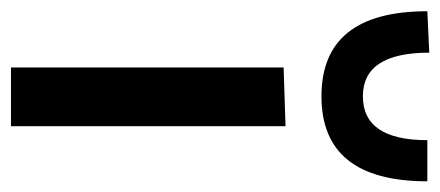

<svg xmlns="http://www.w3.org/2000/svg" viewBox="-270 -556 802 350"><g transform="rotate(90 131.0 -381.0)"><path d="M79 0V-497L186 -500.5V0ZM131.5 -566Q-23.5 -566 -23.5 -759L52 -762.5Q52 -641.5 131.5 -641.5Q211.5 -641.5 211.5 -759H286.5Q286.5 -566 131.5 -566Z"/></g></svg>

Font: Commissioner Medium
Style: Regular
Weight: 500
Designer: Kostas Bartsokas
Foundry: Kostas Bartsokas
Version: Version 1.000; ttfautohint (v1.8.3)